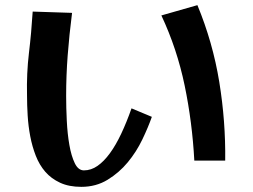

<svg xmlns="http://www.w3.org/2000/svg" viewBox="-20 -662 982 746"><path d="M735 -38Q727 -187 697.5 -329.5Q668 -472 607 -602L747 -642Q807 -497 832 -343.5Q857 -190 855 -38ZM306 0Q334 0 359 -17.5Q384 -35 407 -66.5Q430 -98 451 -142.5Q472 -187 491 -241L570 -208Q556 -168 533 -120Q510 -72 476.5 -31.5Q443 9 398 36.5Q353 64 296 64Q248 64 213.5 48Q179 32 156 5.5Q133 -21 119 -57Q105 -93 97.5 -132.5Q90 -172 87.5 -213Q85 -254 85 -292Q83 -377 92.5 -456.5Q102 -536 107 -617L260 -612Q249 -526 243 -447Q237 -368 237 -290Q237 -244 239.5 -193Q242 -142 249.5 -99Q257 -56 270.5 -28Q284 0 306 0Z"/></svg>

Font: Cafe24 ClassicType
Style: Regular
Weight: 400
Designer: Cafe24 thkim, hmlim, mnelim & 4IR
Foundry: Cafe24
Version: Version 1.000